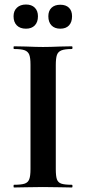

<svg xmlns="http://www.w3.org/2000/svg" viewBox="-20 -830 382 850"><path d="M298 -12Q301 -12 301 -6Q301 0 298 0Q265 0 246 -1L170 -2L96 -1Q76 0 42 0Q40 0 40 -6Q40 -12 42 -12Q74 -12 89 -17Q104 -22 109.5 -36.5Q115 -51 115 -81V-544Q115 -574 109.5 -588Q104 -602 89 -607.5Q74 -613 42 -613Q40 -613 40 -619Q40 -625 42 -625L96 -624Q142 -622 170 -622Q201 -622 247 -624L298 -625Q301 -625 301 -619Q301 -613 298 -613Q267 -613 252 -607Q237 -601 232 -586.5Q227 -572 227 -542V-81Q227 -50 232 -36Q237 -22 251.5 -17Q266 -12 298 -12ZM40 -758Q40 -782 55 -796Q70 -810 95 -810Q120 -810 134 -796Q148 -782 148 -758Q148 -732 134 -717.5Q120 -703 95 -703Q69 -703 54.5 -717.5Q40 -732 40 -758ZM194 -758Q194 -782 208 -795.5Q222 -809 247 -809Q272 -809 285.5 -795.5Q299 -782 299 -758Q299 -732 285.5 -717.5Q272 -703 247 -703Q222 -703 208 -717.5Q194 -732 194 -758Z"/></svg>

Font: Cormorant Infant
Style: Bold
Weight: 700
Designer: Christian Thalmann (Catharsis Fonts)
Foundry: Catharsis Fonts
Version: Version 4.000